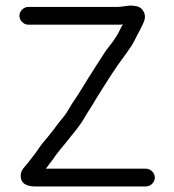

<svg xmlns="http://www.w3.org/2000/svg" viewBox="-20 -659 627 692"><path d="M82 -570H404C411 -570 417 -570 423 -571C419 -564 415 -558 412 -551C399 -523 380 -500 362 -477C348 -456 310 -396 296 -374C282 -351 262 -318 248 -298C236 -282 224 -256 211 -240C197 -224 184 -206 171 -189L152 -165C140 -151 128 -137 119 -123C107 -105 93 -88 79 -70C68 -55 49 -43 56 -14C60 5 82 13 106 13H506C523 13 538 -2 538 -19C538 -36 523 -51 506 -51H145C150 -57 154 -62 157 -67L171 -85C180 -99 190 -111 201 -125L221 -149C242 -177 266 -202 284 -234C299 -260 308 -271 324 -299C346 -335 359 -355 384 -394C412 -437 429 -456 454 -494C465 -511 472 -529 482 -546L493 -568C501 -585 508 -601 496 -620C486 -635 475 -637 454 -639C439 -639 418 -634 404 -634H82C65 -634 50 -619 50 -602C50 -585 65 -570 82 -570Z"/></svg>

Font: Electronic
Style: SeBd
Weight: 600
Version: Version 1.011